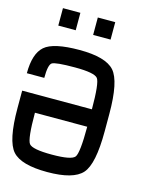

<svg xmlns="http://www.w3.org/2000/svg" viewBox="-157 -1227 1065 1330"><g transform="rotate(15 375.0 -562.5)"><path d="M312.5 0Q125 0 62.5 -70.3Q0 -140.6 0 -375V-500H500Q500 -687.5 476.6 -718.8Q453.1 -750 312.5 -750Q171.9 -750 148.4 -734.4Q125 -718.8 125 -625H0Q0 -765.6 62.5 -820.3Q125 -875 312.5 -875Q500 -875 562.5 -804.7Q625 -734.4 625 -500V-375Q625 -140.6 562.5 -70.3Q500 0 312.5 0ZM312.5 -125Q453.1 -125 476.6 -156.2Q500 -187.5 500 -375H125Q125 -187.5 148.4 -156.2Q171.9 -125 312.5 -125ZM500 -1125V-1000H375V-1125ZM250 -1125V-1000H125V-1125Z"/></g></svg>

Font: CraftyPE
Style: Regular
Weight: 400
Designer: Erek Butcher
Foundry: Haunted Coop
Version: Version 0.018;April 4, 2024;FontCreator 15.0.0.2962 64-bit